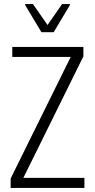

<svg xmlns="http://www.w3.org/2000/svg" viewBox="-20 -917 462 937"><path d="M32 0V-46L325 -639H40V-688H387V-642L94 -49H392V0ZM182 -760 103 -892V-897H141L212 -795L283 -897H321V-892L242 -760Z"/></svg>

Font: Saira Condensed Light
Style: Regular
Weight: 300
Width: 3
Designer: Hector Gatti with collaboration of the Omnibus-Type team
Foundry: Omnibus-Type
Version: Version 1.101